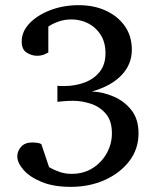

<svg xmlns="http://www.w3.org/2000/svg" viewBox="-20 -707 603 743"><path d="M516.1 -190.9Q516.1 -130.4 480.5 -83.7Q444.8 -37.1 385.5 -10.5Q326.2 16.1 253.9 16.1Q186.5 16.1 140.4 -3.2Q94.2 -22.5 70.6 -50Q46.9 -77.6 46.9 -102.1Q46.9 -122.1 61.5 -138.9Q76.2 -155.8 106 -155.8Q111.8 -155.8 122.8 -154.5Q133.8 -153.3 140.1 -148.9L169.9 -60.1Q189.5 -48.8 211.2 -41.5Q232.9 -34.2 256.8 -34.2Q303.7 -34.2 338.9 -56.6Q374 -79.1 393.6 -115Q413.1 -150.9 413.1 -190.9Q413.1 -239.7 389.4 -267.1Q365.7 -294.4 331.1 -305.7Q296.4 -316.9 263.2 -316.9Q243.7 -316.9 227.1 -315.4Q210.4 -314 202.1 -313V-375Q204.1 -374.5 212.2 -374.3Q220.2 -374 228 -374Q270 -374 306.6 -387.5Q343.3 -400.9 365.7 -429Q388.2 -457 388.2 -501Q388.2 -543 369.6 -572.3Q351.1 -601.6 321 -616.7Q291 -631.8 256.8 -631.8Q228 -631.8 203.6 -622.6Q179.2 -613.3 167 -604V-503.9Q164.1 -502 152.3 -496.6Q140.6 -491.2 122.1 -491.2Q104 -491.2 84 -502.9Q64 -514.6 64 -546.9Q64 -585 94.2 -616.7Q124.5 -648.4 174.8 -667.7Q225.1 -687 285.2 -687Q343.3 -687 389.6 -665.8Q436 -644.5 463.1 -606Q490.2 -567.4 490.2 -514.2Q490.2 -458 450.2 -416Q410.2 -374 335.9 -353Q377.9 -351.1 419.4 -333.5Q460.9 -315.9 488.5 -281Q516.1 -246.1 516.1 -190.9Z"/></svg>

Font: Charis
Style: Regular
Weight: 400
Designer: Walt Agee, Miriam Martin, Annie Olsen, Victor Gaultney, Lorna Priest, Alan Ward, Bob Hallissy, Martin Hosken, Sharon Cor
Foundry: SIL Global
Version: Version 7.000